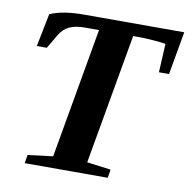

<svg xmlns="http://www.w3.org/2000/svg" viewBox="-75 -729 794 803"><g transform="rotate(10 322.0 -327.5)"><path d="M81.5 0 87.4 -35.6 193.8 -48.8 291 -602.1H231Q192.4 -602.1 166.5 -590.6Q140.6 -579.1 123.5 -550.3L88.9 -491.2H46.4L74.2 -630.9Q126 -654.8 218.8 -654.8H643.6L611.3 -471.7H568.4L574.7 -593.3Q561 -596.2 524.7 -599.1Q488.3 -602.1 464.8 -602.1H436L338.4 -48.8L439.9 -35.6L434.1 0Z"/></g></svg>

Font: Tinos
Style: Bold Italic
Weight: 700
Italic angle: -16.333°
Designer: Steve Matteson
Foundry: Monotype Imaging Inc.
Version: Version 1.23